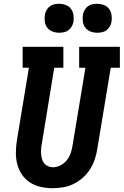

<svg xmlns="http://www.w3.org/2000/svg" viewBox="-20 -981 650 1009"><path d="M256 8Q224 8 193 1Q162 -6 137 -22.5Q112 -39 95 -64Q78 -89 70.5 -119Q63 -149 63.5 -181Q64 -213 69 -245L132 -625H99V-735H313V-625H265L200 -227Q197 -213 196 -199Q195 -185 196 -172Q197 -159 200.5 -146Q204 -133 212 -123Q220 -113 232 -107.5Q244 -102 258 -102Q278 -102 297.5 -112Q317 -122 330.5 -138.5Q344 -155 351 -175Q358 -195 361 -215L429 -625H396V-735H610V-625H562L491 -197Q487 -169 477.5 -142Q468 -115 452.5 -90.5Q437 -66 414 -46Q391 -26 365 -13.5Q339 -1 311 3.5Q283 8 256 8ZM491 -809Q472 -809 455.5 -815.5Q439 -822 428.5 -835.5Q418 -849 415.5 -867Q413 -885 416 -904Q418 -916 424.5 -928Q431 -940 442 -948Q453 -956 465.5 -958.5Q478 -961 491 -961Q509 -961 526 -954.5Q543 -948 553 -934.5Q563 -921 566 -903Q569 -885 566 -866Q564 -854 557 -842Q550 -830 539.5 -822Q529 -814 516 -811.5Q503 -809 491 -809ZM291 -809Q272 -809 255.5 -815.5Q239 -822 228.5 -835.5Q218 -849 215.5 -867Q213 -885 216 -904Q218 -916 224.5 -928Q231 -940 242 -948Q253 -956 265.5 -958.5Q278 -961 291 -961Q309 -961 326 -954.5Q343 -948 353 -934.5Q363 -921 366 -903Q369 -885 366 -866Q364 -854 357 -842Q350 -830 339.5 -822Q329 -814 316 -811.5Q303 -809 291 -809Z"/></svg>

Font: Iosevka Etoile XBdObl
Style: Regular
Weight: 800
Italic angle: -9°
Designer: Belleve Invis
Foundry: Belleve Invis
Version: Version 15.5.2; ttfautohint (v1.8.4)